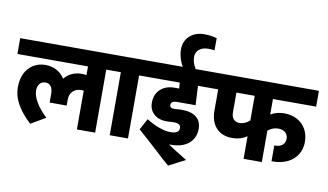

<svg xmlns="http://www.w3.org/2000/svg" viewBox="-110 -1166 2655 1554"><g transform="rotate(10 1217.5 -389.0)"><path d="M790 -518H720V0H570V-319L550 -320Q507 -320 481 -294Q455 -268 455 -226V-176H315V-246Q315 -287 299.5 -308.5Q284 -330 255 -330Q226 -330 208 -309.5Q190 -289 190 -255Q190 -209 222 -156Q254 -103 310 -50L190 20Q125 -37 82.5 -108Q40 -179 40 -255Q40 -319 63.5 -367.5Q87 -416 130.5 -443Q174 -470 230 -470Q281 -470 322 -448Q363 -426 389 -385Q413 -416 449.5 -433Q486 -450 530 -450Q551 -450 570 -447V-518H-10V-648H790Z M1060 -518H990V0H840V-518H770V-648H1060Z M1040 -648H1326Q1307 -680 1297 -716Q1287 -752 1287 -784Q1287 -853 1333 -895.5Q1379 -938 1454 -938Q1509 -938 1556 -924V-824Q1524 -828 1505 -828Q1457 -828 1429.5 -804.5Q1402 -781 1402 -743Q1402 -695 1432 -648H1580V-518H1474L1482 -360H1326Q1304 -360 1292 -351.5Q1280 -343 1280 -327Q1280 -298 1323 -301L1353 -303Q1362 -304 1379 -304Q1457 -304 1498.5 -271Q1540 -238 1540 -175Q1540 -100 1487 -55Q1434 -10 1340 -10H1325Q1363 14 1380 26Q1463 79 1483 90L1348 160Q1322 141 1214 40Q1176 5 1139 -28Q1102 -61 1070 -89L1120 -181Q1172 -148 1224.5 -129Q1277 -110 1320 -110Q1354 -110 1372 -121.5Q1390 -133 1390 -155Q1390 -177 1373 -186Q1356 -195 1320 -193L1288 -191Q1217 -187 1173.5 -222Q1130 -257 1130 -319Q1130 -388 1174 -429Q1218 -470 1291 -470H1328L1324 -518H1040Z M1560 -648H2445V-518H2090V-391Q2141 -420 2200 -420Q2261 -420 2307.5 -395Q2354 -370 2379.5 -324.5Q2405 -279 2405 -220Q2405 -161 2376.5 -115.5Q2348 -70 2295.5 -45Q2243 -20 2175 -20H2166V-150H2175Q2211 -150 2233 -169.5Q2255 -189 2255 -220Q2255 -252 2233 -271Q2211 -290 2175 -290Q2128 -290 2090 -258V0H1940V-186Q1888 -150 1820 -150Q1735 -150 1687.5 -201.5Q1640 -253 1640 -344V-518H1560ZM1857 -280Q1900 -280 1940 -315V-518H1790V-354Q1790 -319 1808 -299.5Q1826 -280 1857 -280Z"/></g></svg>

Font: Madhuban Bold
Style: Regular
Weight: 700
Designer: jaikishan Patel
Foundry: MagicType
Version: Version 1.000